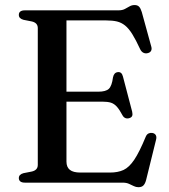

<svg xmlns="http://www.w3.org/2000/svg" viewBox="-20 -742 687 780"><path d="M206 -369.5H379Q410 -369.5 422.2 -381.2Q434.5 -393 439 -427.5Q441 -437.5 445.8 -442.8Q450.5 -448 458.5 -449Q474.5 -451 479.5 -431L517 -288Q519.5 -277 516.8 -270.8Q514 -264.5 505 -262Q497 -259.5 489.8 -262.2Q482.5 -265 478 -273Q465.5 -296.5 454.8 -308.5Q444 -320.5 430.8 -324.8Q417.5 -329 397 -329H206ZM56.5 -681.5Q56.5 -690.5 62.5 -695.2Q68.5 -700 81.5 -700H461Q477 -700 487.2 -705.5Q497.5 -711 506.5 -716.2Q515.5 -721.5 527 -721.5Q538.5 -721.5 545 -714.8Q551.5 -708 556 -693L594.5 -553Q597.5 -543 594 -536Q590.5 -529 581.5 -526.5Q571.5 -523.5 563 -527.5Q554.5 -531.5 549.5 -542Q532 -580 517.5 -603.2Q503 -626.5 488 -638.5Q473 -650.5 455 -654.8Q437 -659 412 -659H250V-85.5Q250 -63 263.8 -52Q277.5 -41 306.5 -41H427Q459 -41 481.8 -51.5Q504.5 -62 525.5 -93.2Q546.5 -124.5 572 -186.5Q576 -196 582.8 -199.5Q589.5 -203 598 -202Q608.5 -200.5 612.8 -193.2Q617 -186 614 -174.5L573.5 -10.5Q569.5 4.5 562.5 11.5Q555.5 18.5 542.5 18.5Q532.5 18.5 523.5 14Q514.5 9.5 504 4.8Q493.5 0 478.5 0H81.5Q68.5 0 62.5 -5Q56.5 -10 56.5 -18.5Q56.5 -33.5 75.5 -38.5L108.5 -45Q120.5 -47.5 127 -54.2Q133.5 -61 133.5 -72V-628Q133.5 -639 127 -645.8Q120.5 -652.5 108.5 -655L75.5 -661.5Q56.5 -666.5 56.5 -681.5Z"/></svg>

Font: Fraunces 10pt
Style: Regular
Weight: 400
Version: Version 1.000;[b76b70a41]